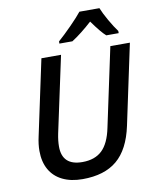

<svg xmlns="http://www.w3.org/2000/svg" viewBox="-100 -1015 894 1101"><g transform="rotate(-10 346.5 -464.5)"><path d="M74.7 -192.4Q74.7 -231 84.5 -274.4L178.2 -713.9H292.5L197.8 -272Q189.5 -231.9 189.5 -197.3Q189.5 -86.9 307.1 -86.9Q379.9 -86.9 421.9 -127Q463.9 -167 481.9 -255.4L579.6 -713.9H693.4L594.2 -247.1Q565.9 -113.8 492.4 -52Q418.9 9.8 291.5 9.8Q223.6 9.8 174.8 -14.2Q126 -38.1 100.3 -83.5Q74.7 -128.9 74.7 -192.4ZM439 -939H555.7Q567.9 -908.2 592.8 -864.5Q617.7 -820.8 639.6 -791.5V-778.8H567.4Q540 -802.2 489.7 -872.6Q460.4 -845.7 428.5 -820.6Q396.5 -795.4 370.1 -778.8H294.4V-791.5Q330.1 -822.8 374 -867.4Q418 -912.1 439 -939Z"/></g></svg>

Font: Viking Open Sans Light
Style: Bold Italic
Weight: 600
Italic angle: -12°
Foundry: Ascender Corporation
Version: Version 2.000